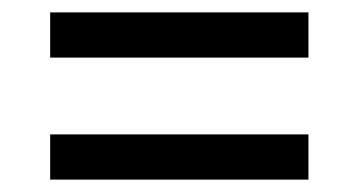

<svg xmlns="http://www.w3.org/2000/svg" viewBox="-20 -512 555 310"><path d="M61 -419V-492H478V-419ZM61 -222V-295H478V-222Z"/></svg>

Font: Noto Serif SemiCondensed ExtraBold
Style: Italic
Weight: 800
Width: 4
Italic angle: -12°
Designer: Monotype Design Team
Foundry: Monotype Imaging Inc.
Version: Version 2.014; ttfautohint (v1.8.4.7-5d5b)